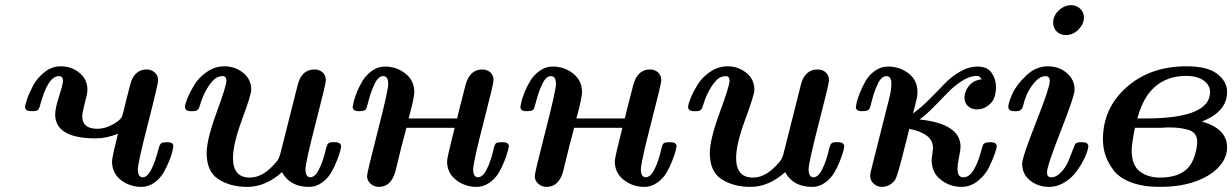

<svg xmlns="http://www.w3.org/2000/svg" viewBox="-20 -713 4775 744"><path d="M77.1 -297.9Q77.1 -305.7 85 -328.9Q92.8 -352.1 108.4 -381.6Q124 -411.1 152.6 -433.6Q181.2 -456.1 214.8 -456.1Q257.8 -456.1 288.3 -430.4Q318.8 -404.8 318.8 -365.2Q318.8 -351.1 308.8 -314Q298.8 -276.9 298.8 -261.2Q298.8 -214.4 356.9 -213.9Q384.8 -213.9 413.8 -229Q442.9 -244.1 452.1 -259.8Q455.1 -265.6 470.9 -331.8Q486.8 -397.9 493.2 -409.2Q512.2 -444.3 548.8 -443.8Q566.9 -443.8 579.8 -431.9Q592.8 -419.9 592.8 -401.9Q592.8 -387.7 553.5 -234.4Q514.2 -81.1 514.2 -57.1Q514.2 -26.4 533.2 -25.9Q566.4 -25.9 595.2 -139.2Q599.1 -154.3 605.5 -158.2Q611.8 -162.1 628.9 -162.1Q651.9 -162.1 651.9 -146Q651.9 -143.1 648.4 -127.9Q645 -112.8 635.5 -88.9Q626 -64.9 613 -43Q600.1 -21 577.6 -4.9Q555.2 11.2 527.8 11.2Q482.9 11.2 448.5 -15.4Q414.1 -42 414.1 -87.9Q414.1 -103 437 -194.8Q393.1 -176.8 351.1 -176.8Q193.8 -176.8 193.8 -270Q193.8 -293 209 -340.1Q224.1 -387.2 224.1 -399.9Q224.1 -418 208 -418Q165 -418 134.8 -303.2Q130.9 -289.1 125.5 -285.6Q120.1 -282.2 104 -282.2Q77.1 -281.7 77.1 -297.9Z M696.8 -298.8Q696.8 -308.6 706.3 -332.3Q715.8 -356 733.2 -384.5Q750.5 -413.1 782 -434.6Q813.5 -456.1 849.6 -456.1Q890.6 -456.1 922.1 -430.9Q953.6 -405.8 953.6 -365.2Q953.6 -346.2 918.2 -250.5Q882.8 -154.8 882.8 -101.1Q882.8 -24.9 947.8 -24.9Q995.6 -24.9 1039.6 -73.2Q1044.4 -78.1 1048.1 -82.5Q1051.8 -86.9 1054.2 -89.8Q1056.6 -92.8 1058.6 -96.9Q1060.5 -101.1 1061.5 -103Q1062.5 -105 1064 -109.4Q1065.4 -113.8 1065.9 -115.5Q1066.4 -117.2 1067.6 -123Q1068.8 -128.9 1069.8 -130.9L1133.8 -384.8Q1148.9 -443.8 1198.7 -443.8Q1217.8 -443.8 1230.2 -432.4Q1242.7 -420.9 1242.7 -401.9Q1242.7 -388.7 1203.1 -235.4Q1163.6 -82 1163.6 -57.1Q1163.6 -26.4 1182.6 -25.9Q1188.5 -25.9 1195.1 -30Q1201.7 -34.2 1206.1 -40Q1210.4 -45.9 1215.6 -55.9Q1220.7 -65.9 1224.1 -74Q1227.5 -82 1231.2 -93.5Q1234.9 -105 1236.8 -111.6Q1238.8 -118.2 1241.2 -128.2Q1243.7 -138.2 1243.7 -139.2Q1247.6 -153.3 1252.7 -157.7Q1257.8 -162.1 1270.5 -162.1H1276.9Q1301.8 -162.1 1301.8 -145Q1301.8 -142.1 1298.1 -127.4Q1294.4 -112.8 1284.9 -88.9Q1275.4 -64.9 1262.5 -43Q1249.5 -21 1227.1 -4.9Q1204.6 11.2 1177.7 11.2Q1103.5 11.2 1072.8 -45.9Q1008.8 11.2 938.5 11.2Q872.6 11.2 826.7 -18.3Q780.8 -47.9 780.8 -120.1Q780.8 -171.9 819.1 -276.4Q857.4 -380.9 857.4 -399.9Q857.4 -418 842.8 -418Q830.6 -418 818.1 -411.4Q805.7 -404.8 787.1 -377.4Q768.6 -350.1 754.4 -304.2Q751.5 -293 747.1 -288.6Q742.7 -284.2 737.5 -283.2Q732.4 -282.2 722.7 -282.2H721.7Q696.8 -281.7 696.8 -298.8Z M1346.7 -298.8Q1346.7 -301.8 1350.1 -316.9Q1353.5 -332 1363 -356Q1372.6 -379.9 1386 -401.4Q1399.4 -422.9 1421.9 -439Q1444.3 -455.1 1471.7 -455.1Q1516.6 -455.1 1551 -428Q1585.4 -400.9 1585.4 -356Q1585.4 -334 1563.5 -253.9H1750.5L1751.5 -254.9Q1754.4 -269 1783.7 -382.8Q1799.8 -443.8 1848.6 -443.8Q1867.7 -443.8 1880.1 -432.4Q1892.6 -420.9 1892.6 -401.9Q1892.6 -388.7 1853 -235.8Q1813.5 -83 1813.5 -56.2Q1813.5 -26.4 1832.5 -25.9Q1838.4 -25.9 1845 -30Q1851.6 -34.2 1856 -40Q1860.4 -45.9 1865.5 -55.9Q1870.6 -65.9 1874 -74Q1877.4 -82 1881.1 -93.5Q1884.8 -105 1886.7 -111.6Q1888.7 -118.2 1891.1 -128.2Q1893.6 -138.2 1893.6 -139.2Q1897.5 -155.3 1903.1 -158.7Q1908.7 -162.1 1927.7 -162.1Q1951.7 -162.1 1951.7 -146Q1951.7 -143.1 1948 -128.4Q1944.3 -113.8 1934.8 -89.4Q1925.3 -64.9 1912.4 -43Q1899.4 -21 1876.5 -4.9Q1853.5 11.2 1826.7 11.2Q1781.7 11.2 1747.1 -15.9Q1712.4 -43 1712.4 -87.9Q1712.4 -102.1 1741.7 -217.8H1554.7Q1553.7 -211.9 1550 -199Q1546.4 -186 1536.4 -147.5Q1526.4 -108.9 1512.7 -50.8Q1496.6 11.2 1447.8 11.2Q1429.7 11.2 1416 -1Q1402.3 -13.2 1402.3 -30.8Q1402.3 -43.9 1443.4 -203.4Q1484.4 -362.8 1484.4 -387.2Q1484.4 -418 1465.3 -418Q1446.3 -418 1432.4 -389.4Q1418.5 -360.8 1409.4 -326.9Q1400.4 -293 1398.4 -290Q1392.6 -282.2 1371.6 -282.2Q1346.7 -281.7 1346.7 -298.8Z M1996.6 -298.8Q1996.6 -301.8 2000 -316.9Q2003.4 -332 2012.9 -356Q2022.5 -379.9 2035.9 -401.4Q2049.3 -422.9 2071.8 -439Q2094.2 -455.1 2121.6 -455.1Q2166.5 -455.1 2200.9 -428Q2235.4 -400.9 2235.4 -356Q2235.4 -334 2213.4 -253.9H2400.4L2401.4 -254.9Q2404.3 -269 2433.6 -382.8Q2449.7 -443.8 2498.5 -443.8Q2517.6 -443.8 2530 -432.4Q2542.5 -420.9 2542.5 -401.9Q2542.5 -388.7 2502.9 -235.8Q2463.4 -83 2463.4 -56.2Q2463.4 -26.4 2482.4 -25.9Q2488.3 -25.9 2494.9 -30Q2501.5 -34.2 2505.9 -40Q2510.3 -45.9 2515.4 -55.9Q2520.5 -65.9 2523.9 -74Q2527.3 -82 2531 -93.5Q2534.7 -105 2536.6 -111.6Q2538.6 -118.2 2541 -128.2Q2543.5 -138.2 2543.5 -139.2Q2547.4 -155.3 2553 -158.7Q2558.6 -162.1 2577.6 -162.1Q2601.6 -162.1 2601.6 -146Q2601.6 -143.1 2597.9 -128.4Q2594.2 -113.8 2584.7 -89.4Q2575.2 -64.9 2562.3 -43Q2549.3 -21 2526.4 -4.9Q2503.4 11.2 2476.6 11.2Q2431.6 11.2 2397 -15.9Q2362.3 -43 2362.3 -87.9Q2362.3 -102.1 2391.6 -217.8H2204.6Q2203.6 -211.9 2200 -199Q2196.3 -186 2186.3 -147.5Q2176.3 -108.9 2162.6 -50.8Q2146.5 11.2 2097.7 11.2Q2079.6 11.2 2065.9 -1Q2052.2 -13.2 2052.2 -30.8Q2052.2 -43.9 2093.3 -203.4Q2134.3 -362.8 2134.3 -387.2Q2134.3 -418 2115.2 -418Q2096.2 -418 2082.3 -389.4Q2068.4 -360.8 2059.3 -326.9Q2050.3 -293 2048.3 -290Q2042.5 -282.2 2021.5 -282.2Q1996.6 -281.7 1996.6 -298.8Z M2646.5 -298.8Q2646.5 -308.6 2656 -332.3Q2665.5 -356 2682.9 -384.5Q2700.2 -413.1 2731.7 -434.6Q2763.2 -456.1 2799.3 -456.1Q2840.3 -456.1 2871.8 -430.9Q2903.3 -405.8 2903.3 -365.2Q2903.3 -346.2 2867.9 -250.5Q2832.5 -154.8 2832.5 -101.1Q2832.5 -24.9 2897.5 -24.9Q2945.3 -24.9 2989.3 -73.2Q2994.1 -78.1 2997.8 -82.5Q3001.5 -86.9 3003.9 -89.8Q3006.3 -92.8 3008.3 -96.9Q3010.3 -101.1 3011.2 -103Q3012.2 -105 3013.7 -109.4Q3015.1 -113.8 3015.6 -115.5Q3016.1 -117.2 3017.3 -123Q3018.6 -128.9 3019.5 -130.9L3083.5 -384.8Q3098.6 -443.8 3148.4 -443.8Q3167.5 -443.8 3179.9 -432.4Q3192.4 -420.9 3192.4 -401.9Q3192.4 -388.7 3152.8 -235.4Q3113.3 -82 3113.3 -57.1Q3113.3 -26.4 3132.3 -25.9Q3138.2 -25.9 3144.8 -30Q3151.4 -34.2 3155.8 -40Q3160.2 -45.9 3165.3 -55.9Q3170.4 -65.9 3173.8 -74Q3177.2 -82 3180.9 -93.5Q3184.6 -105 3186.5 -111.6Q3188.5 -118.2 3190.9 -128.2Q3193.4 -138.2 3193.4 -139.2Q3197.3 -153.3 3202.4 -157.7Q3207.5 -162.1 3220.2 -162.1H3226.6Q3251.5 -162.1 3251.5 -145Q3251.5 -142.1 3247.8 -127.4Q3244.1 -112.8 3234.6 -88.9Q3225.1 -64.9 3212.2 -43Q3199.2 -21 3176.8 -4.9Q3154.3 11.2 3127.4 11.2Q3053.2 11.2 3022.5 -45.9Q2958.5 11.2 2888.2 11.2Q2822.3 11.2 2776.4 -18.3Q2730.5 -47.9 2730.5 -120.1Q2730.5 -171.9 2768.8 -276.4Q2807.1 -380.9 2807.1 -399.9Q2807.1 -418 2792.5 -418Q2780.3 -418 2767.8 -411.4Q2755.4 -404.8 2736.8 -377.4Q2718.3 -350.1 2704.1 -304.2Q2701.2 -293 2696.8 -288.6Q2692.4 -284.2 2687.3 -283.2Q2682.1 -282.2 2672.4 -282.2H2671.4Q2646.5 -281.7 2646.5 -298.8Z M3296.4 -298.8Q3296.4 -301.8 3299.8 -316.4Q3303.2 -331.1 3312.7 -355Q3322.3 -378.9 3335.2 -400.9Q3348.1 -422.9 3371.1 -439Q3394 -455.1 3421.4 -455.1Q3466.3 -455.1 3500.7 -428.5Q3535.2 -401.9 3535.2 -356Q3535.2 -344.7 3533.7 -336.4Q3532.2 -328.1 3527.3 -310.1Q3522.5 -292 3518.1 -273.9Q3545.9 -293 3580.6 -327.4Q3615.2 -361.8 3639.6 -387.9Q3664.1 -414.1 3698.7 -434.6Q3733.4 -455.1 3768.1 -455.1Q3806.2 -455.1 3822.8 -430.4Q3839.4 -405.8 3839.4 -376Q3839.4 -331.1 3816.4 -310.1Q3793.5 -289.1 3766.1 -289.1Q3745.1 -289.1 3731.2 -301.5Q3717.3 -314 3717.3 -335Q3717.3 -357.9 3734.4 -379.9Q3751.5 -401.9 3784.2 -405.8Q3776.4 -418.9 3765.1 -418.9Q3738.3 -418.9 3707.8 -399.4Q3677.2 -379.9 3653.8 -355.5Q3630.4 -331.1 3598.9 -299.1Q3567.4 -267.1 3544.4 -251V-250Q3702.6 -232.9 3702.1 -144Q3702.1 -131.8 3696.3 -104.5Q3690.4 -77.1 3690.4 -58.1Q3690.4 -25.9 3712.4 -25.9Q3736.3 -25.9 3753.2 -54.9Q3770 -84 3779.1 -117.9Q3788.1 -151.9 3791 -154.8Q3796.9 -161.6 3818.4 -162.1Q3842.3 -162.1 3842.3 -146Q3842.3 -139.2 3834.2 -116Q3826.2 -92.8 3811.8 -63.5Q3797.4 -34.2 3768.8 -11.5Q3740.2 11.2 3706.1 11.2Q3661.1 11.2 3625.7 -16.4Q3590.3 -43.9 3590.3 -91.8Q3590.3 -99.6 3592.8 -116.2Q3595.2 -132.8 3595.2 -141.1Q3595.2 -195.3 3503.4 -213.9Q3495.6 -179.7 3482.4 -129.9Q3456.5 -24.9 3447.3 -14.2Q3427.2 10.7 3397.5 11.2Q3379.4 11.2 3365.7 -1Q3352.1 -13.2 3352.1 -30.8Q3352.1 -43 3358.4 -64.9L3425.3 -330.1Q3434.1 -364.3 3434.1 -388.2Q3434.1 -418 3415 -418Q3396 -418 3382.1 -389.4Q3368.2 -360.8 3359.6 -326.9Q3351.1 -293 3348.1 -290Q3342.3 -282.2 3321.3 -282.2Q3296.4 -281.7 3296.4 -298.8Z M3887.2 -298.8Q3887.2 -314 3902.6 -348.9Q3918 -383.8 3956.1 -419.9Q3994.1 -456.1 4040 -456.1Q4083 -456.1 4113.5 -430.4Q4144 -404.8 4144 -365.2Q4144 -341.3 4090.6 -205.6Q4037.1 -69.8 4037.1 -44.9Q4037.1 -25.9 4053.2 -25.9Q4073.2 -25.9 4091.6 -45.4Q4109.9 -64.9 4119.4 -87.4Q4128.9 -109.9 4137 -131.8Q4145 -153.8 4146 -154.8Q4151.9 -161.6 4167 -162.1H4172.9Q4196.8 -162.1 4197.3 -146Q4197.3 -139.2 4191.7 -122.1Q4186 -105 4173.1 -82Q4160.2 -59.1 4143.1 -38.6Q4126 -18.1 4100.1 -3.4Q4074.2 11.2 4044.9 11.2Q4003.9 11.2 3972.4 -12.9Q3940.9 -37.1 3940.9 -79.1Q3940.9 -103 3994.4 -238.5Q4047.9 -374 4047.9 -398.9Q4047.9 -418 4031.2 -418Q4006.3 -418 3980 -382.8Q3964.8 -361.8 3956.5 -340.8Q3948.2 -319.8 3946 -308.3Q3943.8 -296.9 3938 -289.6Q3932.1 -282.2 3918 -282.2H3913.1Q3887.2 -281.7 3887.2 -298.8ZM4061 -625Q4061 -651.9 4082.5 -672.4Q4104 -692.9 4130.9 -692.9Q4151.9 -692.9 4166 -679Q4180.2 -665 4180.2 -645Q4180.2 -620.1 4159.2 -598.6Q4138.2 -577.1 4109.9 -577.1Q4088.9 -577.1 4075 -590.6Q4061 -604 4061 -625Z M4253.9 -172.9Q4253.9 -293.9 4345.5 -375Q4437 -456.1 4578.1 -456.1Q4658.2 -456.1 4696.5 -427Q4734.9 -397.9 4734.9 -356.9Q4734.9 -279.8 4637.2 -242.2Q4735.4 -214.4 4734.9 -141.1Q4734.9 -99.1 4699.5 -62.5Q4664.1 -25.9 4600.1 -5.9Q4545.9 11.2 4474.1 11.2Q4409.2 11.2 4363 -6.3Q4316.9 -23.9 4294.9 -53.5Q4272.9 -83 4263.4 -111.8Q4253.9 -140.6 4253.9 -172.9ZM4365.2 -130.9Q4365.2 -72.8 4396.7 -48.8Q4428.2 -24.9 4474.1 -24.9Q4547.4 -24.9 4582 -61Q4599.1 -78.1 4609.1 -109.1Q4619.1 -140.1 4619.1 -164.1Q4619.1 -183.1 4609.6 -194.6Q4600.1 -206.1 4581.1 -210.9Q4562 -215.8 4546.1 -217.5Q4530.3 -219.2 4504.9 -219.2Q4501 -219.2 4492.4 -218.5Q4483.9 -217.8 4480 -217.8H4377.9Q4365.2 -154.8 4365.2 -130.9ZM4387.2 -253.9H4417Q4668.9 -253.9 4668.9 -356Q4668.9 -383.8 4643.6 -401.4Q4618.2 -418.9 4577.1 -418.9Q4478 -418.9 4424.8 -341.8Q4401.4 -307.1 4387.2 -253.9Z"/></svg>

Font: CMU Serif
Style: BoldItalic
Weight: 700
Italic angle: -14.04°
Version: Version 0.7.0